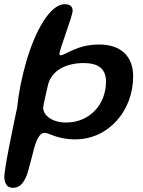

<svg xmlns="http://www.w3.org/2000/svg" viewBox="-53 -645 678 912"><path d="M8.5 247C41 247 60 225.5 76.5 181C85 154.5 99.5 95.5 104.5 77C118.5 20 134 -14 159.5 -14C179.5 -14 219.5 17 304 17C463.5 17 579.5 -120 579.5 -282.5C579.5 -374.5 524.5 -434 417 -433.5C311.5 -433.5 257.5 -382.5 235.5 -382.5C231 -382.5 229.5 -385 229.5 -390C229.5 -410 292 -569 292 -594C292 -615 280 -625 253 -625C221 -625 185.5 -594.5 153.5 -544.5C87.5 -441.5 42 -267.5 28.5 -134.5C8.5 -38 -34.5 161 -32.5 201.5C-28.5 231.5 -17.5 247 8.5 247ZM260.5 -63C195 -63 152 -97 152 -133.5C152 -142 170 -221.5 175 -242C192 -309.5 259.5 -345.5 344.5 -345.5C416 -345.5 450.5 -316.5 450.5 -257.5C450.5 -149 373.5 -63 260.5 -63Z"/></svg>

Font: Gluten
Style: Italic
Weight: 400
Italic angle: -13°
Designer: Tyler Finck
Foundry: Etcetera Type Company
Version: Version 0.920